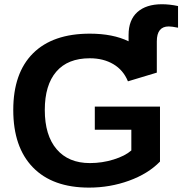

<svg xmlns="http://www.w3.org/2000/svg" viewBox="-20 -853 839 883"><path d="M568.4 -479Q546.9 -531.2 501 -558.1Q455.1 -585 393.1 -585Q291.5 -585 238.8 -523.4Q186 -461.9 186 -347.2Q186 -230.5 240.5 -166.7Q294.9 -103 393.6 -103Q449.7 -103 502.4 -119.4Q555.2 -135.7 584 -161.1V-256.3H416V-362.8H715.8V-109.9Q661.1 -53.7 573.5 -22Q485.8 9.8 389.6 9.8Q221.7 9.8 131.3 -83.3Q41 -176.3 41 -347.2Q41 -517.1 131.8 -607.7Q222.7 -698.2 393.1 -698.2Q499 -698.2 571.3 -663.1V-691.9Q571.3 -761.2 611.8 -797.4Q652.3 -833.5 724.6 -833.5Q760.3 -833.5 798.8 -825.2V-725.6Q770.5 -731.4 755.9 -731.4Q701.2 -731.4 701.2 -662.6V-519Z"/></svg>

Font: Arimo
Style: Bold
Weight: 700
Designer: Steve Matteson
Foundry: Monotype Imaging Inc.
Version: Version 1.33